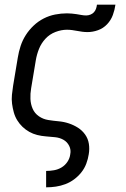

<svg xmlns="http://www.w3.org/2000/svg" viewBox="-20 -585 540 820"><path d="M177 215V145H178Q194 145 211 142Q228 139 243 130Q258 121 268 106Q278 91 280 74Q284 55 275.5 38Q267 21 251 12Q235 3 215.5 1Q196 -1 176.5 -2.5Q157 -4 139 -8.5Q121 -13 105 -22Q89 -31 76 -43.5Q63 -56 53.5 -71.5Q44 -87 39 -105Q34 -123 31.5 -142Q29 -161 31 -180.5Q33 -200 36 -219L56 -339Q60 -364 68 -388.5Q76 -413 90 -435Q104 -457 123.5 -475.5Q143 -494 166.5 -506Q190 -518 215.5 -523Q241 -528 266 -528Q276 -528 286.5 -527Q297 -526 307 -524.5Q317 -523 327.5 -521Q338 -519 348 -519Q357 -519 366 -522.5Q375 -526 381 -532.5Q387 -539 390 -547.5Q393 -556 394 -565H473Q470 -543 462 -521Q454 -499 437.5 -481.5Q421 -464 398.5 -456Q376 -448 354 -448Q342 -448 331 -449.5Q320 -451 309.5 -453Q299 -455 288 -456.5Q277 -458 266 -458Q242 -458 217 -448.5Q192 -439 174 -419.5Q156 -400 146.5 -376Q137 -352 133 -328L113 -208Q109 -185 110 -162.5Q111 -140 119.5 -120.5Q128 -101 146 -88.5Q164 -76 186 -72.5Q208 -69 230.5 -67Q253 -65 274 -58Q295 -51 313 -39.5Q331 -28 343.5 -10.5Q356 7 359.5 29Q363 51 359 74Q356 94 348.5 114Q341 134 327.5 151Q314 168 296.5 181Q279 194 259 201.5Q239 209 218.5 212Q198 215 178 215Z"/></svg>

Font: Iosevka Custom
Style: Italic
Weight: 400
Italic angle: -9°
Monospace: yes
Designer: Belleve Invis
Foundry: Belleve Invis
Version: Version 30.3.3; ttfautohint (v1.8.3)